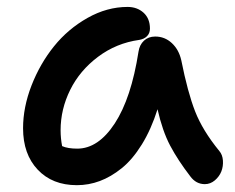

<svg xmlns="http://www.w3.org/2000/svg" viewBox="-20 -481 682 557"><path d="M203.1 56.2Q131.8 56.2 89.4 11.2Q46.9 -33.7 46.9 -108.9Q46.9 -169.9 71.5 -233.2Q96.2 -296.4 136.7 -346.7Q177.2 -397 233.9 -429Q290.5 -460.9 350.1 -460.9Q377.9 -460.9 396.5 -444.1Q415 -427.2 415 -397.9Q415 -384.8 406.7 -376.2Q398.4 -367.7 383.8 -365.2Q317.4 -356 264.4 -316.2Q211.4 -276.4 183.6 -220.2Q155.8 -164.1 155.8 -103Q155.8 -80.1 160.2 -57.1Q176.8 -49.8 204.1 -49.8Q265.1 -49.8 313 -123Q360.8 -196.3 381.8 -331.1Q384.8 -351.1 397.7 -363Q410.6 -375 430.2 -375Q458 -375 478.5 -356Q499 -336.9 505.9 -306.2Q524.4 -213.4 546.1 -157.7Q567.9 -102.1 616.2 -43Q625.5 -32.2 626.7 -15.4Q627.9 1.5 622.1 16.4Q616.2 31.2 603.3 42.2Q590.3 53.2 574.2 53.2Q548.8 53.2 532.2 30.8Q496.1 -16.1 473.6 -58.6Q451.2 -101.1 437 -164.1Q418.5 -105.5 391.4 -61.8Q364.3 -18.1 333 7.1Q301.8 32.2 269.5 44.2Q237.3 56.2 203.1 56.2Z"/></svg>

Font: Shantell Sans Bouncy
Style: Regular
Weight: 500
Designer: Stephen Nixon, Anya Danilova, Shantell Martin
Foundry: Arrow Type
Version: Version 1.006;[9816181b4]